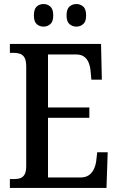

<svg xmlns="http://www.w3.org/2000/svg" viewBox="-20 -932 586 952"><path d="M29 0V-44H49Q68 -44 81.5 -49Q95 -54 102.5 -68Q110 -82 110 -108V-601Q110 -631 102 -645.5Q94 -660 80 -665Q66 -670 49 -670H29V-714H481L485 -537H433L429 -581Q427 -603 419.5 -621.5Q412 -640 397 -651Q382 -662 356 -662H218V-399H423V-348H218V-52H378Q404 -52 420 -63Q436 -74 445 -92.5Q454 -111 457 -133L462 -177H514L508 0ZM359 -800Q339 -800 324.5 -812.5Q310 -825 310 -855Q310 -887 324.5 -899.5Q339 -912 359 -912Q378 -912 392.5 -899.5Q407 -887 407 -855Q407 -825 392.5 -812.5Q378 -800 359 -800ZM196 -800Q176 -800 162 -812.5Q148 -825 148 -855Q148 -887 162 -899.5Q176 -912 196 -912Q215 -912 229.5 -899.5Q244 -887 244 -855Q244 -825 229.5 -812.5Q215 -800 196 -800Z"/></svg>

Font: Noto Serif Khmer Condensed Medium
Style: Regular
Weight: 500
Width: 3
Designer: Danh Hong and the Monotype Design Team
Foundry: Monotype Imaging Inc.
Version: Version 2.004